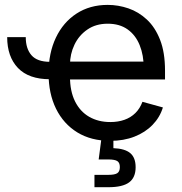

<svg xmlns="http://www.w3.org/2000/svg" viewBox="-20 -573 754 797"><path d="M187.5 -244.1Q99.1 -244.1 54.4 -291Q9.8 -337.9 9.8 -418.9H86.9Q86.9 -371.1 110.6 -343.8Q134.3 -316.4 187.5 -316.4ZM437.5 11.7Q358.4 11.7 301 -23.4Q243.7 -58.6 212.6 -121.6Q181.6 -184.6 181.6 -268.6Q181.6 -352.5 211.9 -416.5Q242.2 -480.5 297.6 -516.6Q353 -552.7 427.2 -552.7Q470.7 -552.7 512.9 -538.3Q555.2 -523.9 589.6 -491.9Q624 -460 644.5 -407.7Q665 -355.5 665 -279.8V-243.2H241.2V-317.4H617.7L576.7 -290Q576.7 -343.8 559.8 -385.5Q543 -427.2 509.8 -450.9Q476.6 -474.6 427.2 -474.6Q377.9 -474.6 342.8 -450.4Q307.6 -426.3 289.1 -387.5Q270.5 -348.6 270.5 -304.2V-254.9Q270.5 -194.3 291.5 -152.1Q312.5 -109.9 350.3 -88.1Q388.2 -66.4 438 -66.4Q470.2 -66.4 496.6 -75.7Q522.9 -85 542 -103.8Q561 -122.6 571.3 -150.4L656.2 -127Q643.6 -85.9 613.3 -54.7Q583 -23.4 538.3 -5.9Q493.7 11.7 437.5 11.7ZM372.1 204.1V152.8H429.7Q456.5 152.8 467 145.8Q477.5 138.7 477.5 120.6Q477.5 102.5 467 95.7Q456.5 88.9 429.7 88.9H389.6L404.3 -23.4H450.7V0V42Q498.5 43.9 520.8 62.7Q543 81.5 543 121.1Q543 164.1 515.9 184.1Q488.8 204.1 430.2 204.1Z"/></svg>

Font: Adwaita Sans
Style: Regular
Weight: 400
Designer: Rasmus Andersson
Foundry: rsms
Version: Version 4.001;git-9221beed3